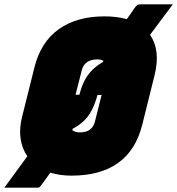

<svg xmlns="http://www.w3.org/2000/svg" viewBox="-67 -796 823 892"><path d="M419 -720Q476 -720 522 -707Q532 -721 541 -733.5Q550 -746 557 -757Q566 -770 571 -773Q576 -776 586 -776H736Q709 -740 682.5 -704.5Q656 -669 630 -634Q680 -562 651 -446L594 -217Q535 20 265 20Q211 20 167 6Q155 22 144.5 37Q134 52 125 64Q118 73 115 74.5Q112 76 105 76H-47Q-33 57 -13.5 30.5Q6 4 25.5 -23Q45 -50 60 -70Q35 -106 28.5 -153Q22 -200 36 -255L93 -483Q122 -600 205.5 -660Q289 -720 419 -720ZM313 -470 284 -356H302Q311 -392 325 -420Q339 -448 360 -469Q371 -480 383 -489.5Q395 -499 410 -507Q412 -510 414 -513Q402 -520 386 -520Q326 -520 313 -470ZM271 -198Q270 -195 269 -191Q281 -181 305 -181Q361 -181 374 -231L405 -355H386Q375 -315 359.5 -284.5Q344 -254 320 -232Q300 -213 271 -198Z"/></svg>

Font: Recursive Sn Lnr St XBk
Style: Italic
Weight: 1000
Italic angle: -15°
Version: Version 1.079;hotconv 1.0.112;makeotfexe 2.5.65598; ttfautoh